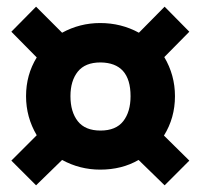

<svg xmlns="http://www.w3.org/2000/svg" viewBox="-20 -630 600 575"><path d="M473 -75 395 -151Q345 -122 280 -122Q219 -122 166 -151L88 -75L14 -149L90 -225Q58 -279 58 -342Q58 -406 90 -458L14 -535L88 -610L166 -532Q219 -561 280 -561Q343 -561 396 -532L473 -610L547 -535L472 -459Q504 -405 504 -342Q504 -277 471 -224L547 -149ZM281 -239Q327 -239 349 -267Q371 -295 371 -342Q371 -442 281 -443Q235 -443 213 -415.5Q191 -388 191 -342Q191 -295 213 -267Q235 -239 281 -239Z"/></svg>

Font: Trujillo ExtraBold
Style: Regular
Weight: 800
Designer: Fira Sans original fonts by bBox Type GmbH, Carrois Corporate GbR, & Edenspiekermann AG / Changes by Cristiano Sobral
Foundry: Fira Sans original fonts by bBox Type GmbH, Carrois Corporate GbR, & Edenspiekermann AG / Changes by Cristiano Sobral
Version: Version 4.301;July 28, 2020;FontCreator 13.0.0.2655 64-bit